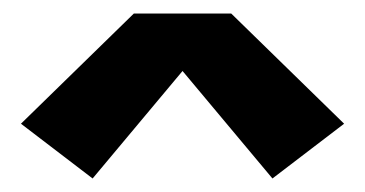

<svg xmlns="http://www.w3.org/2000/svg" viewBox="-20 -719 540 284"><path d="M117 -455 11 -536 178 -699H322L489 -536L383 -455L250 -614Z"/></svg>

Font: Iosevka SS04 Heavy
Style: Regular
Weight: 900
Monospace: yes
Designer: Belleve Invis
Foundry: Belleve Invis
Version: Version 19.0.0; ttfautohint (v1.8.4)